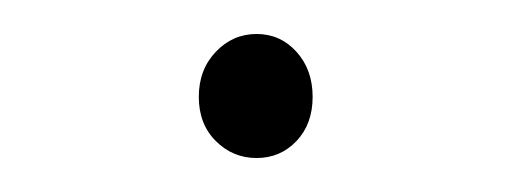

<svg xmlns="http://www.w3.org/2000/svg" viewBox="-20 -93 301 113"><path d="M97 -36Q97 -52 107 -62.5Q117 -73 131 -73Q145 -73 154.5 -62.5Q164 -52 164 -36Q164 -20 154.5 -10Q145 0 131 0Q117 0 107 -10Q97 -20 97 -36Z"/></svg>

Font: Eudoxus Sans ExtraLight
Style: Regular
Weight: 200
Designer: Stijn de Vries
Foundry: tokotype
Version: Version 2.005